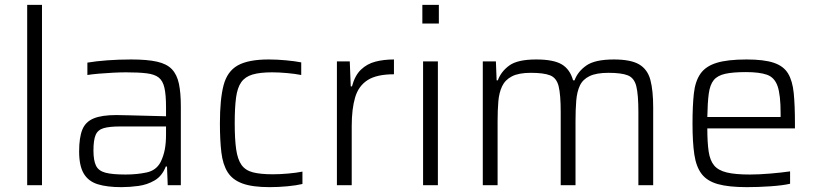

<svg xmlns="http://www.w3.org/2000/svg" viewBox="-20 -763 3364 791"><path d="M92 0V-743H153V0Z M480 8Q421 8 382.5 -4Q344 -16 325 -48Q306 -80 306 -139Q306 -196 319 -228.5Q332 -261 365.5 -275Q399 -289 459 -289Q474 -289 509.5 -288Q545 -287 587 -286Q629 -285 664 -284V-322Q664 -372 657.5 -401Q651 -430 634 -443.5Q617 -457 584 -461Q551 -465 499 -465Q476 -465 446 -463.5Q416 -462 387 -459.5Q358 -457 340 -454V-505Q375 -511 422 -514.5Q469 -518 521 -518Q586 -518 626.5 -509Q667 -500 688 -478Q709 -456 717 -418.5Q725 -381 725 -325V0H671L668 -77H663Q648 -38 617.5 -20Q587 -2 550.5 3Q514 8 480 8ZM497 -44Q544 -44 584 -52.5Q624 -61 642 -96Q654 -121 659 -147.5Q664 -174 664 -209V-242H475Q431 -242 407 -235Q383 -228 374 -207Q365 -186 365 -143Q365 -102 375.5 -80.5Q386 -59 414.5 -51.5Q443 -44 497 -44Z M1091 8Q1020 8 979 -7Q938 -22 918 -53.5Q898 -85 892 -135Q886 -185 886 -255Q886 -354 901 -411.5Q916 -469 959.5 -493.5Q1003 -518 1087 -518Q1121 -518 1158.5 -514.5Q1196 -511 1221 -506V-454Q1196 -459 1162.5 -462Q1129 -465 1101 -465Q1051 -465 1020.5 -456Q990 -447 974 -424.5Q958 -402 952.5 -361Q947 -320 947 -256Q947 -189 953 -147.5Q959 -106 975 -83.5Q991 -61 1022 -53Q1053 -45 1104 -45Q1133 -45 1167 -48Q1201 -51 1226 -56V-5Q1201 1 1163.5 4.5Q1126 8 1091 8Z M1368 0V-510H1421L1425 -407H1430Q1442 -452 1467 -476Q1492 -500 1526.5 -509Q1561 -518 1603 -518V-457Q1532 -457 1494.5 -433Q1457 -409 1443 -361.5Q1429 -314 1429 -244V0Z M1720 -666V-743H1788V-666ZM1723 0V-510H1784V0Z M1969 0V-510H2023L2026 -432H2031Q2044 -468 2078 -493Q2112 -518 2189 -518Q2260 -518 2294 -498Q2328 -478 2341 -432H2347Q2360 -468 2395.5 -493Q2431 -518 2509 -518Q2579 -518 2613.5 -497.5Q2648 -477 2659.5 -433.5Q2671 -390 2671 -320V0H2610V-301Q2610 -373 2601.5 -407.5Q2593 -442 2566.5 -452.5Q2540 -463 2487 -463Q2437 -463 2409 -449.5Q2381 -436 2369 -410.5Q2357 -385 2354 -348Q2351 -311 2351 -264V0H2290V-301Q2290 -373 2281.5 -407.5Q2273 -442 2246.5 -452.5Q2220 -463 2167 -463Q2117 -463 2089 -448.5Q2061 -434 2048.5 -407.5Q2036 -381 2033 -344.5Q2030 -308 2030 -264V0Z M3057 8Q2982 8 2937.5 -4.5Q2893 -17 2870.5 -46.5Q2848 -76 2840.5 -126.5Q2833 -177 2833 -254Q2833 -327 2838.5 -377.5Q2844 -428 2865.5 -459Q2887 -490 2932 -504Q2977 -518 3056 -518Q3127 -518 3167.5 -504.5Q3208 -491 3226.5 -460.5Q3245 -430 3250 -379.5Q3255 -329 3255 -255V-234H2894Q2894 -176 2899.5 -139Q2905 -102 2922 -81.5Q2939 -61 2974 -52.5Q3009 -44 3069 -44Q3107 -44 3154 -48Q3201 -52 3235 -57V-6Q3205 1 3154.5 4.5Q3104 8 3057 8ZM2894 -281H3196V-296Q3196 -372 3183.5 -408Q3171 -444 3140 -455Q3109 -466 3053 -466Q3000 -466 2968 -459Q2936 -452 2920.5 -433Q2905 -414 2900 -377.5Q2895 -341 2894 -281Z"/></svg>

Font: Saira Light
Style: Regular
Weight: 300
Designer: Hector Gatti with collaboration of the Omnibus-Type team
Foundry: Omnibus-Type
Version: Version 1.100; ttfautohint (v1.8.3)